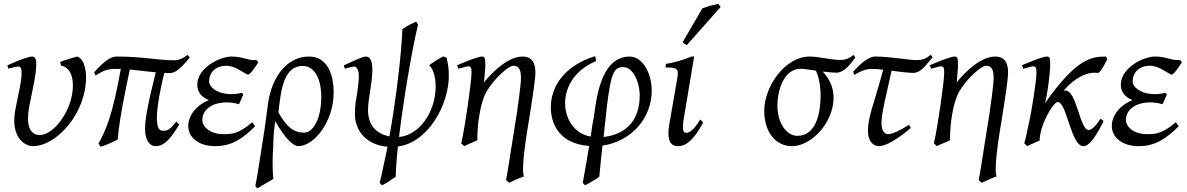

<svg xmlns="http://www.w3.org/2000/svg" viewBox="-20 -758 6320 1022"><path d="M300 -428 305 -409C321 -406 368 -392 368 -302C368 -174 267 -39 192 -39C167 -39 129 -52 129 -129C129 -162 138 -205 140 -213L154 -282C170 -361 173 -389 173 -416C173 -451 163 -457 149 -457C135 -457 83 -438 60 -428L19 -410L25 -392C27 -393 29 -394 46 -398L62 -402C68 -403 72 -404 75 -404C89 -404 95 -398 95 -371C95 -347 92 -321 77 -250L64 -186C58 -158 56 -136 56 -115C56 -19 115 20 155 20C280 20 438 -153 438 -347C438 -361 437 -441 391 -457C372 -453 308 -432 300 -428Z M934 -95 918 -111C882 -62 866 -62 849 -62C829 -62 815 -72 815 -136C815 -183 835 -299 855 -370C860 -369 864 -369 869 -369H884C905 -369 933 -380 990 -452L979 -466C943 -439 922 -437 908 -437C817 -437 745 -457 600 -457C576 -457 542 -442 481 -373L489 -356C518 -374 543 -391 588 -391H623C580 -148 544 -64 504 6C505 6 515 22 515 23C553 13 598 -11 607 -16C610 -65 622 -152 651 -292L671 -388C740 -381 754 -378 809 -373L779 -248C760 -162 752 -109 752 -74C752 0 785 20 807 20C842 20 874 5 934 -95Z M1212 -457C1150 -457 1030 -397 1030 -307C1030 -262 1059 -239 1092 -225C1024 -198 982 -142 982 -87C982 -23 1043 20 1124 20C1210 20 1268 -16 1338 -86L1323 -107C1250 -46 1214 -44 1175 -44H1168C1097 -44 1057 -85 1057 -119C1057 -175 1110 -213 1187 -213C1210 -213 1234 -209 1252 -203L1275 -254L1268 -264C1252 -260 1232 -257 1211 -257C1133 -257 1093 -297 1093 -323C1093 -374 1129 -408 1186 -408C1193 -408 1220 -407 1257 -384L1285 -368C1292 -363 1298 -361 1301 -361C1312 -361 1336 -398 1355 -426C1349 -436 1346 -438 1343 -439C1339 -439 1335 -438 1332 -438C1297 -438 1268 -457 1212 -457Z M1690 -243C1690 -117 1642 -52 1599 -52C1544 -52 1505 -82 1462 -160C1475 -274 1488 -407 1592 -407C1651 -407 1690 -343 1690 -243ZM1756 -266C1756 -358 1725 -457 1625 -457C1507 -457 1427 -348 1407 -209L1399 -149C1396 -124 1392 -97 1388 -68L1360 110C1356 137 1352 162 1348 184L1339 232C1344 239 1345 241 1351 244C1357 240 1364 236 1371 232L1436 194C1433 186 1431 151 1431 109C1431 81 1432 55 1434 28L1436 -30C1438 -55 1440 -77 1443 -98L1445 -113C1500 -16 1543 20 1568 20C1650 20 1756 -108 1756 -266Z M2299 -299C2299 -160 2210 -37 2104 -29C2108 -62 2113 -96 2117 -131L2133 -238C2138 -273 2144 -309 2150 -344L2168 -448C2179 -509 2192 -572 2205 -627C2204 -629 2200 -638 2195 -643C2180 -636 2149 -622 2122 -603C2118 -488 2091 -244 2053 -32C1944 -53 1939 -143 1939 -171C1939 -236 1962 -311 1962 -387C1962 -439 1948 -457 1926 -457C1907 -457 1836 -421 1810 -410L1816 -392C1818 -393 1820 -394 1837 -398L1853 -402C1859 -403 1863 -404 1866 -404C1873 -404 1890 -394 1890 -354C1890 -335 1890 -326 1881 -261L1873 -213C1870 -190 1869 -166 1869 -154C1869 -57 1934 14 2043 23L2021 126C2015 159 2008 188 2001 215C2008 224 2008 224 2014 228C2025 223 2042 213 2050 208L2069 194L2086 184C2088 119 2096 38 2098 22C2262 0 2369 -204 2369 -354C2369 -393 2366 -413 2357 -451C2347 -456 2349 -453 2339 -458L2301 -436C2287 -427 2275 -419 2264 -411C2294 -384 2299 -326 2299 -299Z M2435 5 2451 20 2467 12C2482 5 2490 3 2505 -4L2521 -12V-29C2521 -89 2535 -211 2570 -271C2611 -341 2687 -408 2713 -408C2745 -408 2753 -382 2753 -342C2753 -304 2736 -192 2731 -154L2681 160C2677 178 2675 192 2674 201L2690 215C2694 213 2746 188 2769 181C2766 174 2764 162 2764 142C2764 44 2803 -152 2813 -230L2822 -292C2826 -324 2830 -356 2830 -372C2830 -417 2816 -457 2761 -457C2686 -457 2603 -378 2556 -319C2557 -323 2557 -329 2558 -337L2560 -362C2562 -386 2563 -394 2563 -402C2563 -448 2563 -457 2544 -457C2530 -457 2475 -437 2455 -428L2413 -411L2420 -392L2426 -394L2442 -398C2451 -401 2466 -405 2472 -405C2486 -405 2490 -398 2490 -372C2490 -325 2455 -78 2435 5Z M3385 -248C3385 -128 3322 -43 3193 -29L3199 -87C3201 -103 3207 -154 3210 -188C3232 -366 3246 -401 3298 -401C3347 -401 3385 -326 3385 -248ZM3331 -457C3169 -457 3152 -201 3141 -136L3132 -86C3130 -68 3127 -50 3124 -31C3027 -48 2988 -137 2988 -209C2988 -278 3023 -378 3153 -433C3150 -446 3152 -450 3147 -459C2980 -406 2912 -295 2912 -186C2912 -119 2941 6 3116 19C3107 77 3082 215 3082 215C3087 221 3089 224 3095 228C3101 225 3107 222 3114 218L3154 194C3160 190 3165 186 3170 182C3171 177 3172 170 3172 160L3176 122C3177 107 3179 91 3181 73L3187 17C3343 -6 3449 -131 3449 -275C3449 -374 3397 -457 3331 -457Z M3723 -107 3707 -122C3676 -68 3649 -51 3635 -51C3624 -51 3615 -54 3615 -81C3615 -94 3617 -114 3622 -141L3675 -457H3660C3609 -435 3553 -422 3525 -418L3522 -399C3572 -399 3588 -396 3588 -368C3588 -356 3585 -339 3581 -317L3542 -93C3539 -76 3538 -61 3538 -48C3538 -3 3554 20 3588 20C3615 20 3662 11 3723 -107ZM3636 -518 3816 -721 3803 -738C3798 -736 3791 -734 3784 -732C3765 -730 3726 -717 3719 -714L3614 -534C3623 -524 3627 -522 3636 -518Z M4309 -406 4310 -405C4308 -406 4308 -406 4309 -406ZM4224 -35C4166 -35 4118 -105 4118 -195C4118 -270 4148 -392 4243 -392C4249 -392 4259 -391 4274 -389L4323 -382C4339 -348 4348 -299 4348 -248C4348 -166 4328 -35 4224 -35ZM4451 -439C4438 -439 4425 -440 4412 -442L4330 -454C4316 -456 4302 -457 4289 -457C4160 -457 4048 -299 4048 -168C4048 -56 4108 20 4196 20C4299 20 4417 -105 4417 -239C4417 -294 4395 -339 4359 -377C4403 -373 4417 -371 4432 -371C4463 -371 4492 -399 4510 -422L4533 -452L4523 -466C4495 -441 4469 -439 4456 -439Z M4828 -77 4819 -94C4767 -61 4729 -44 4707 -44C4693 -44 4672 -56 4672 -103C4672 -126 4675 -149 4689 -217L4726 -382C4761 -376 4820 -370 4843 -370C4874 -370 4901 -401 4919 -423L4944 -453L4934 -467C4926 -460 4905 -438 4862 -438C4849 -438 4834 -439 4817 -441L4760 -448C4687 -456 4662 -457 4638 -457C4602 -457 4559 -415 4548 -404L4521 -376L4528 -359C4575 -390 4607 -391 4623 -391H4626C4637 -391 4654 -390 4681 -387C4673 -355 4664 -324 4655 -294L4629 -206C4619 -175 4600 -113 4600 -62C4600 2 4635 20 4658 20C4692 20 4754 -13 4828 -77Z M4951 5 4967 20 4983 12C4998 5 5006 3 5021 -4L5037 -12V-29C5037 -89 5051 -211 5086 -271C5127 -341 5203 -408 5229 -408C5261 -408 5269 -382 5269 -342C5269 -304 5252 -192 5247 -154L5197 160C5193 178 5191 192 5190 201L5206 215C5210 213 5262 188 5285 181C5282 174 5280 162 5280 142C5280 44 5319 -152 5329 -230L5338 -292C5342 -324 5346 -356 5346 -372C5346 -417 5332 -457 5277 -457C5202 -457 5119 -378 5072 -319C5073 -323 5073 -329 5074 -337L5076 -362C5078 -386 5079 -394 5079 -402C5079 -448 5079 -457 5060 -457C5046 -457 4991 -437 4971 -428L4929 -411L4936 -392L4942 -394L4958 -398C4967 -401 4982 -405 4988 -405C5002 -405 5006 -398 5006 -372C5006 -325 4971 -78 4951 5Z M5775 -66C5727 -66 5712 -276 5651 -276C5646 -276 5643 -275 5640 -273C5672 -314 5739 -371 5806 -371C5814 -371 5821 -370 5826 -370C5833 -370 5852 -400 5861 -418L5874 -443C5871 -452 5869 -455 5867 -457C5791 -457 5710 -448 5542 -208C5547 -225 5552 -249 5555 -271L5561 -312C5564 -329 5570 -393 5570 -402C5570 -448 5570 -457 5551 -457C5537 -457 5482 -437 5462 -428L5420 -411L5427 -392L5433 -394L5449 -398C5458 -401 5473 -405 5479 -405C5493 -405 5497 -398 5497 -372C5497 -325 5473 -184 5464 -137L5448 -62C5444 -38 5438 -16 5432 5L5448 20L5462 13C5474 7 5497 -2 5514 -10C5514 -91 5586 -215 5610 -215C5659 -215 5680 20 5747 20C5768 20 5798 0 5854 -112C5851 -116 5849 -119 5847 -120L5838 -126C5830 -113 5798 -66 5775 -66Z M6128 -457C6066 -457 5946 -397 5946 -307C5946 -262 5975 -239 6008 -225C5940 -198 5898 -142 5898 -87C5898 -23 5959 20 6040 20C6126 20 6184 -16 6254 -86L6239 -107C6166 -46 6130 -44 6091 -44H6084C6013 -44 5973 -85 5973 -119C5973 -175 6026 -213 6103 -213C6126 -213 6150 -209 6168 -203L6191 -254L6184 -264C6168 -260 6148 -257 6127 -257C6049 -257 6009 -297 6009 -323C6009 -374 6045 -408 6102 -408C6109 -408 6136 -407 6173 -384L6201 -368C6208 -363 6214 -361 6217 -361C6228 -361 6252 -398 6271 -426C6265 -436 6262 -438 6259 -439C6255 -439 6251 -438 6248 -438C6213 -438 6184 -457 6128 -457Z"/></svg>

Font: Temporarium
Style: Italic
Weight: 400
Italic angle: -7°
Version: Version 1.1